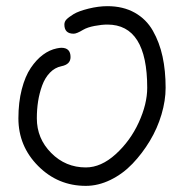

<svg xmlns="http://www.w3.org/2000/svg" viewBox="-20 -606 600 626"><path d="M40 -220.2Q40 -272.5 51 -314.9Q62 -357.4 80.3 -384.5Q98.6 -411.6 120.1 -427.5Q141.6 -443.4 165 -448.2Q174.8 -450.2 180.2 -450.2Q210 -450.2 210 -419.9Q210 -396 180.2 -390.1Q158.7 -385.7 142.6 -368.9Q126.5 -352.1 117.4 -327.1Q108.4 -302.2 104.2 -275.6Q100.1 -249 100.1 -220.2Q100.1 -154.3 147 -107.2Q193.8 -60.1 259.8 -60.1Q309.6 -60.1 357.2 -103.3Q404.8 -146.5 432.4 -206.8Q460 -267.1 460 -319.8Q460 -525.9 330.1 -525.9Q312 -525.9 288.6 -521.5Q265.1 -517.1 251 -508.8Q230 -496.1 220.2 -496.1Q189.9 -496.1 189.9 -525.9Q189.9 -535.6 196.8 -542.7Q203.6 -549.8 220.2 -560.1Q236.3 -569.8 268.8 -577.9Q301.3 -585.9 330.1 -585.9Q381.3 -585.9 419.2 -564.7Q457 -543.5 478.5 -505.6Q500 -467.8 510 -421.6Q520 -375.5 520 -319.8Q520 -278.3 506.6 -232.9Q493.2 -187.5 468.5 -146.5Q443.8 -105.5 412.1 -72.3Q380.4 -39.1 340.3 -19.5Q300.3 0 259.8 0Q168.9 0 104.5 -64.7Q40 -129.4 40 -220.2Z"/></svg>

Font: Pecita
Style: Book
Weight: 400
Width: 6
Version: Version 3.4.1